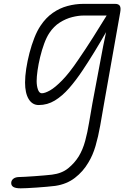

<svg xmlns="http://www.w3.org/2000/svg" viewBox="-20 -548 712 1019"><path d="M39.5 423.5Q39.5 409.5 51 400.5Q62.5 391.5 83 391.5Q91.5 391.5 114 390.2Q136.5 389 164.2 387Q192 385 217 382.8Q242 380.5 255.5 379Q308.5 372.5 342.2 344.8Q376 317 397.5 282.5Q419.5 246.5 432 200.2Q444.5 154 452.8 102.5Q461 51 470.5 0L527.5 -303L543 -377.5Q514 -326.5 480.8 -272.2Q447.5 -218 419 -175.5Q383.5 -122 347 -80.2Q310.5 -38.5 271 -14.5Q231.5 9.5 185.5 9.5Q151.5 9.5 132.2 -22.2Q113 -54 113 -110Q113 -142.5 119.2 -183.5Q125.5 -224.5 136.5 -267Q147.5 -309.5 162.5 -347.5Q177.5 -385.5 195.5 -412Q223.5 -454 260 -479.5Q296.5 -505 338.2 -516.2Q380 -527.5 422.5 -527.5H591Q609 -527.5 615.8 -517.2Q622.5 -507 618 -482.5L533 -3Q522 60.5 511.8 118.8Q501.5 177 487 226.8Q472.5 276.5 448.5 315.5Q421 362.5 377.5 396Q334 429.5 273.5 438.5Q255 441 228.2 443.2Q201.5 445.5 173.5 447.5Q145.5 449.5 122.8 450.5Q100 451.5 89.5 451.5Q63.5 451.5 51.5 444.5Q39.5 437.5 39.5 423.5ZM174.5 -118Q174.5 -92 181.5 -72.5Q188.5 -53 202 -53Q218.5 -53 245.5 -68.2Q272.5 -83.5 310 -121.8Q347.5 -160 394.5 -229.5Q435.5 -289 474.2 -350.2Q513 -411.5 546 -465.5H422.5Q396 -465.5 363 -457.2Q330 -449 297.8 -428.8Q265.5 -408.5 242 -373Q227 -350.5 214.5 -316.5Q202 -282.5 193 -245Q184 -207.5 179.2 -173.8Q174.5 -140 174.5 -118Z"/></svg>

Font: Edu QLD Hand
Style: Regular
Weight: 400
Designer: Tina and Corey Anderson, Eben Sorkin
Foundry: Sorkin Type Co.
Version: Version 2.000